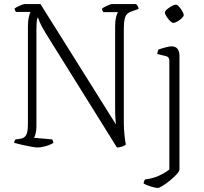

<svg xmlns="http://www.w3.org/2000/svg" viewBox="-20 -729 1007 949"><path d="M166 0Q156 0 133.5 -4Q111 -8 87.5 -13.5Q64 -19 50 -23Q50 -28 52.5 -33Q55 -38 57 -40L80 -43Q98 -45 108 -59.5Q118 -74 118 -116V-599Q118 -626 122.5 -645Q127 -664 131 -670H59Q57 -673 55 -676Q53 -679 52 -687Q58 -692 76.5 -700.5Q95 -709 102 -709H180L553 -114Q552 -124 550.5 -143Q549 -162 549 -196V-598Q549 -625 553.5 -643.5Q558 -662 563 -669H491Q489 -672 487 -675.5Q485 -679 484 -686Q488 -690 498.5 -695.5Q509 -701 519 -705Q529 -709 533 -709H653Q656 -705 660 -700Q664 -695 665 -685L629 -672Q608 -665 600 -647.5Q592 -630 592 -583V-121Q592 -90 595.5 -59.5Q599 -29 602 -14Q593 -7 580.5 -3.5Q568 0 558 0L207 -563Q184 -601 177 -618Q170 -635 168 -642H166Q162 -632 161 -616.5Q160 -601 160 -582V-104Q160 -84 156 -68.5Q152 -53 148 -48L238 -40Q240 -37 241.5 -33Q243 -29 244 -23Q227 -12 203.5 -6Q180 0 166 0ZM760 200Q748 200 724.5 192.5Q701 185 690 178Q690 171 692.5 165.5Q695 160 697 158Q736 153 764.5 140Q793 127 817 109V-430Q817 -448 799 -452L757 -462Q758 -469 760 -475Q762 -481 763 -484Q776 -489 797 -494.5Q818 -500 827 -500Q848 -500 857.5 -487.5Q867 -475 867 -454V109Q867 117 853.5 132Q840 147 821 162.5Q802 178 784.5 189Q767 200 760 200ZM836 -616Q830 -616 820.5 -625.5Q811 -635 803 -647.5Q795 -660 795 -667Q795 -674 805.5 -683Q816 -692 829 -699Q842 -706 849 -706Q856 -706 865 -696Q874 -686 881 -674Q888 -662 888 -654Q888 -648 878.5 -639Q869 -630 857 -623Q845 -616 836 -616Z"/></svg>

Font: Texturina 72pt Thin
Style: Regular
Weight: 100
Designer: Guillermo Torres Carreño
Foundry: Omnibus-Type
Version: Version 1.002; ttfautohint (v1.8.3)